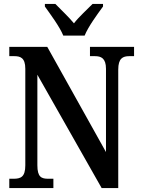

<svg xmlns="http://www.w3.org/2000/svg" viewBox="-20 -951 715 971"><path d="M300 -771H408C426 -816 473 -880 501 -918V-931H448C421 -903 379 -866 354 -833C327 -866 287 -903 260 -931H207V-918C234 -880 282 -816 300 -771ZM27 0H250V-47H224C190 -47 169 -55 169 -115V-573L494 0H578V-599C578 -656 601 -667 634 -667H658V-714H435V-667H460C491 -667 516 -657 516 -603V-182L219 -714H27V-667H52C83 -667 108 -659 108 -603V-115C108 -55 84 -47 48 -47H27Z"/></svg>

Font: Noto Serif Tamil Condensed SemiBold
Style: Regular
Weight: 600
Width: 3
Designer: Indian Type Foundry, Tom Grace, and the Monotype Design Team
Foundry: Monotype Imaging Inc.
Version: Version 2.004